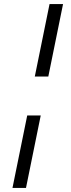

<svg xmlns="http://www.w3.org/2000/svg" viewBox="-20 -780 346 938"><path d="M216 -406H150L222 -760H288ZM107 138H41L113 -216H179Z"/></svg>

Font: Aneliza
Style: Italic
Weight: 400
Italic angle: -11.31°
Designer: Mike Abbink, Paul van der Laan, Pieter van Rosmalen
Foundry: Bold Monday
Version: Version 3.0